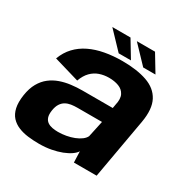

<svg xmlns="http://www.w3.org/2000/svg" viewBox="-167 -872 998 1024"><g transform="rotate(30 332.5 -360.5)"><path d="M206.5 6.5Q246.5 6.5 281 0Q315.5 -6.5 343 -17.2Q370.5 -28 389.5 -41.2Q408.5 -54.5 416.5 -68L419 0H559L624.5 -369.5Q639.5 -455.5 613 -505.5Q586.5 -555.5 524.8 -577Q463 -598.5 373.5 -598.5Q316.5 -598.5 266.2 -589.2Q216 -580 175.2 -560.2Q134.5 -540.5 105 -509.2Q75.5 -478 59 -433.5L215.5 -387.5Q228.5 -423.5 249.5 -445Q270.5 -466.5 297.8 -476Q325 -485.5 356 -485.5Q390 -485.5 416.2 -475.5Q442.5 -465.5 454.5 -442Q466.5 -418.5 457 -378.5L453 -355.5H266Q232 -355.5 197.8 -351.2Q163.5 -347 132.2 -336Q101 -325 75.2 -305Q49.5 -285 31.8 -253.8Q14 -222.5 7 -177Q0 -130 7.2 -97.5Q14.5 -65 33.2 -44.5Q52 -24 79.2 -12.8Q106.5 -1.5 139.2 2.5Q172 6.5 206.5 6.5ZM263 -99Q244.5 -99 227.5 -102.2Q210.5 -105.5 198 -114.2Q185.5 -123 180 -139.2Q174.5 -155.5 178.5 -182Q182.5 -208 192.8 -224Q203 -240 218 -248.5Q233 -257 251.2 -259.8Q269.5 -262.5 289.5 -262.5H440.5L419 -162.5Q412.5 -148.5 396.8 -136.8Q381 -125 359.2 -116.5Q337.5 -108 312.5 -103.5Q287.5 -99 263 -99ZM485.5 -624H561L498 -728.5H386ZM334.5 -624H410L347 -728.5H235Z"/></g></svg>

Font: Anybody UltraCondensed Thin
Style: Bold Italic
Weight: 700
Italic angle: -10°
Version: Version 1.111